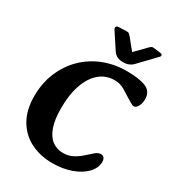

<svg xmlns="http://www.w3.org/2000/svg" viewBox="-215 -1028 1062 1168"><g transform="rotate(30 315.5 -444.5)"><path d="M336 16Q251 16 183.5 -17.5Q116 -51 76.5 -118Q37 -185 37 -283Q37 -373 68 -448.5Q99 -524 154.5 -579.5Q210 -635 285.5 -665.5Q361 -696 450 -696Q538 -696 584.5 -676.5Q631 -657 631 -602Q631 -574 619 -552.5Q607 -531 592 -531Q583 -531 564 -542.5Q545 -554 532 -562Q508 -578 479 -594.5Q450 -611 413 -611Q353 -611 308.5 -573.5Q264 -536 239.5 -466.5Q215 -397 215 -301Q215 -222 233 -170.5Q251 -119 284 -94.5Q317 -70 361 -70Q399 -70 429.5 -86.5Q460 -103 484 -125Q508 -147 527.5 -163.5Q547 -180 565 -180Q580 -180 588 -170Q596 -160 596 -143Q596 -99 560.5 -62.5Q525 -26 466 -5Q407 16 336 16ZM579 -872Q586 -880 583 -886.5Q580 -893 570 -894L518 -900Q510 -901 504 -897Q498 -893 493 -888L419 -812L358 -887Q354 -892 346.5 -899Q339 -906 325 -905L272 -903Q259 -902 255.5 -894.5Q252 -887 256 -879L331 -765Q344 -746 361 -738.5Q378 -731 401 -731Q424 -731 440.5 -738Q457 -745 466 -754Z"/></g></svg>

Font: Alkatra
Style: Bold
Weight: 700
Designer: Suman Bhandary
Version: Version 1.100;gftools[0.9.22]